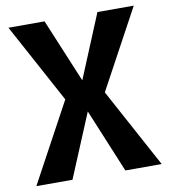

<svg xmlns="http://www.w3.org/2000/svg" viewBox="-82 -798 770 869"><g transform="rotate(-10 303.0 -364.0)"><path d="M591 0 389 -373 324 -385 181 -728H15L217 -355L282 -343L424 0ZM181 0 324 -343 389 -355 591 -728H424L282 -385L217 -373L15 0Z"/></g></svg>

Font: Murecho Thin SemiBold
Style: Regular
Weight: 600
Version: Version 1.010